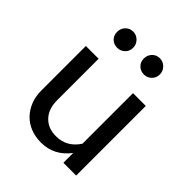

<svg xmlns="http://www.w3.org/2000/svg" viewBox="-202 -838 967 967"><g transform="rotate(45 282.0 -354.0)"><path d="M67 0ZM158 -496V-200Q158 -139 191.5 -103.5Q225 -68 282 -68Q359 -68 403 -136V-496H494V0H403V-70Q344 8 251 8Q210 8 176 -5.5Q142 -19 118 -44Q94 -69 80.5 -103Q67 -137 67 -179V-496ZM185 -601Q160 -601 144 -617Q128 -633 128 -658Q128 -682 144 -699Q160 -716 185 -716Q208 -716 225 -699Q242 -682 242 -658Q242 -633 225 -617Q208 -601 185 -601ZM375 -601Q351 -601 334.5 -617Q318 -633 318 -658Q318 -682 334 -699Q350 -716 375 -716Q398 -716 415 -699Q432 -682 432 -658Q432 -633 415 -617Q398 -601 375 -601Z"/></g></svg>

Font: Rosa Sans
Style: Regular
Weight: 400
Designer: Pentagram / MCKL
Foundry: Pentagram / MCKL
Version: Version 1.005;September 16, 2019;FontCreator 11.5.0.2425 64-